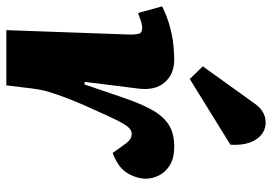

<svg xmlns="http://www.w3.org/2000/svg" viewBox="-150 -711 857 605"><g transform="rotate(90 278.5 -408.5)"><path d="M85 -393Q85 -405 82.5 -416.5Q80 -428 64 -428Q54 -428 42 -424Q30 -420 17 -415L-4 -491Q29 -507 60.5 -515.5Q92 -524 119 -526.5Q146 -529 164 -529Q210 -529 236 -498.5Q262 -468 255 -415L234 -247L242 -246L286 -375Q303 -424 322 -458.5Q341 -493 368 -511Q395 -529 438 -529Q474 -529 496 -515.5Q518 -502 528.5 -481.5Q539 -461 539 -440Q539 -411 521.5 -381.5Q504 -352 458 -335L438 -363Q426 -381 417.5 -388Q409 -395 398 -395Q390 -395 382.5 -389.5Q375 -384 365.5 -368Q356 -352 342.5 -322.5Q329 -293 307 -244Q292 -209 282.5 -183.5Q273 -158 267 -138.5Q261 -119 258 -102Q255 -85 253 -66L245 0H71ZM302 -782Q313 -798 328 -807.5Q343 -817 362 -817Q395 -817 415 -787.5Q435 -758 432 -706L225 -578L185 -619Z"/></g></svg>

Font: Literata ExtraBold
Style: Italic
Weight: 800
Italic angle: -2°
Designer: Latin by Veronika Burian and Jose Scaglione. Greek by Irene Vlachou. Cyrillic by Vera Evstafieva
Foundry: TypeTogether
Version: Version 3.002